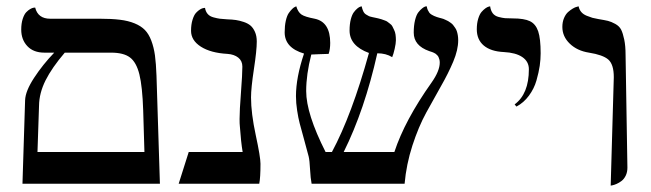

<svg xmlns="http://www.w3.org/2000/svg" viewBox="-20 -579 2050 605"><path d="M184.1 -413.1Q143.6 -365.7 123.5 -325.7Q103.5 -285.6 103 -246.1L98.1 -100.1H435.1L431.2 -231Q428.7 -306.6 419.2 -344.7Q409.7 -382.8 389.6 -397.9Q369.6 -413.1 330.1 -413.1ZM50.8 0 59.1 -263.2Q60.1 -292 87.4 -333.7Q114.7 -375.5 150.9 -413.1H120.1Q85.4 -413.1 66.2 -433.6Q46.9 -454.1 46.9 -485.8Q46.9 -504.9 51.5 -519.3Q56.2 -533.7 62.5 -540.3Q68.8 -546.9 75.2 -550.5Q81.5 -554.2 85.9 -554.7L90.8 -555.2Q99.6 -520 138.2 -520H293.9Q331.5 -520 357.7 -516.8Q383.8 -513.7 404.1 -505.4Q424.3 -497.1 436.5 -484.6Q448.7 -472.2 456.8 -450.9Q464.8 -429.7 468.3 -404.3Q471.7 -378.9 473.1 -340.8L483.9 0Z M771 -272Q771 -222.2 785.9 -153.1Q800.8 -84 800.8 -63Q800.8 -19 796.9 0H543L574.7 -100.1H744.6Q739.3 -130.9 735.8 -181.2Q734.9 -188 734.9 -204.1Q734.9 -230.5 739.3 -287.8Q743.7 -345.2 743.7 -369.1Q743.7 -387.2 730.7 -397.5Q717.8 -407.7 696.8 -409.2Q644 -412.1 613 -431.9Q582 -451.7 582 -481.9Q582 -502 586.7 -516.8Q591.3 -531.7 597.7 -538.6Q604 -545.4 610.4 -549.3Q616.7 -553.2 621.6 -553.7L626 -554.2Q627.9 -542.5 634.5 -534.9Q641.1 -527.3 653.1 -524.2Q665 -521 672.9 -520Q680.7 -519 695.8 -518.1Q711.9 -517.6 723.4 -515.9Q734.9 -514.2 748 -509.8Q761.2 -505.4 769.5 -498.3Q777.8 -491.2 783.4 -478.5Q789.1 -465.8 789.1 -448.2Q789.1 -419.9 780 -360.6Q771 -301.3 771 -272Z M1423.8 -452.1Q1423.8 -421.9 1408.2 -384.8Q1392.6 -347.7 1369.6 -307.6L1322.8 -223.6Q1298.8 -179.7 1279.5 -120.4Q1260.3 -61 1254.9 0H961.9Q958.5 -17.1 957 -45.4Q955.6 -73.7 952.6 -85.9L938 -140.1L924.3 -190.4Q919.9 -207 916.3 -230.7Q912.6 -254.4 912.6 -275.9Q912.6 -335 938 -410.2Q877 -428.2 877 -477.1Q877 -497.6 880.6 -513.7Q884.3 -529.8 889.9 -537.8Q895.5 -545.9 900.9 -551Q906.2 -556.2 910.2 -557.6L913.6 -559.1Q918.9 -541 929.7 -533.4Q940.4 -525.9 971.7 -520Q1020.5 -509.8 1020.5 -443.8Q1020.5 -423.8 1015.6 -409.2Q1001 -409.2 984.6 -408.2Q968.3 -407.2 960.9 -407.2Q944.8 -344.7 944.8 -292Q944.8 -220.7 1005.9 -100.1H1025.9Q1088.4 -216.3 1142.6 -412.1Q1081.5 -434.6 1081.5 -482.9Q1081.5 -502.9 1085.4 -518.1Q1089.4 -533.2 1095 -540.5Q1100.6 -547.9 1106.2 -552.5Q1111.8 -557.1 1115.7 -558.1L1119.6 -559.1Q1121.6 -549.8 1124.8 -543.2Q1127.9 -536.6 1134 -533Q1140.1 -529.3 1142.6 -528.1Q1145 -526.9 1154.1 -524.9Q1163.1 -522.9 1163.6 -522.9Q1164.1 -522.9 1172.1 -521Q1180.2 -519 1181.9 -518.3Q1183.6 -517.6 1190.9 -515.1Q1198.2 -512.7 1200.7 -510.5Q1203.1 -508.3 1208.7 -504.4Q1214.4 -500.5 1216.6 -495.6Q1218.8 -490.7 1221.9 -484.6Q1225.1 -478.5 1226.3 -470.2Q1227.5 -461.9 1227.5 -452.1Q1227.5 -442.4 1223.6 -425Q1219.7 -407.7 1215.8 -398.9Q1196.3 -411.1 1168.9 -411.1Q1128.9 -232.4 1063 -100.1H1222.7Q1255.4 -199.7 1339.8 -318.8Q1365.7 -355.5 1365.7 -381.8Q1365.7 -387.2 1364.5 -391.6Q1363.3 -396 1361.8 -399.2Q1360.4 -402.3 1357.4 -405.3Q1354.5 -408.2 1352.5 -409.7Q1350.6 -411.1 1346.9 -412.8Q1343.3 -414.6 1341.6 -415Q1339.8 -415.5 1336.4 -416.7Q1333 -418 1332.5 -418Q1283.7 -435.1 1283.7 -476.1Q1283.7 -498.5 1287.8 -515.4Q1292 -532.2 1298.1 -540Q1304.2 -547.9 1310.3 -552.7Q1316.4 -557.6 1320.3 -558.6L1324.7 -559.1Q1325.7 -552.2 1328.1 -547.1Q1330.6 -542 1333 -538.8Q1335.4 -535.6 1340.3 -532.7Q1345.2 -529.8 1347.7 -528.8L1356.4 -525.4Q1362.8 -523.4 1364.7 -522.9Q1365.2 -522.9 1370.1 -521.5L1377 -519.5Q1378.9 -518.6 1384 -516.4Q1389.2 -514.2 1392.1 -512.5Q1395 -510.7 1399.9 -507.3Q1404.8 -503.9 1407.5 -500.5Q1410.2 -497.1 1413.8 -491.9Q1417.5 -486.8 1419.4 -481Q1421.4 -475.1 1422.6 -467.8Q1423.8 -460.4 1423.8 -452.1Z M1607.4 -243.2 1601.6 -250Q1646.5 -283.2 1646.5 -360.8Q1646.5 -385.3 1625.5 -399.4Q1605 -413.1 1567.4 -415Q1526.4 -417 1504.4 -435.5Q1482.4 -454.1 1482.4 -486.8Q1482.4 -505.4 1486.8 -519.8Q1491.2 -534.2 1497.3 -541.3Q1503.4 -548.3 1509.5 -552.7Q1515.6 -557.1 1520 -558.1L1524.4 -559.1Q1526.4 -545.4 1532.7 -537.1Q1539.1 -528.8 1551 -525.6Q1563 -522.5 1571.5 -521.7Q1580.1 -521 1595.7 -521Q1631.8 -521 1649.9 -512.2Q1668 -503.4 1675.8 -480.5Q1683.6 -457.5 1683.6 -411.1Q1683.6 -392.1 1680.7 -371.6Q1677.7 -351.1 1670.4 -325.4Q1663.1 -299.8 1646.7 -277.6Q1630.4 -255.4 1607.4 -243.2Z M1904.3 5.9 1914.1 -335.9Q1914.1 -376.5 1896.5 -391.6Q1879.4 -406.2 1835.9 -413.1Q1798.8 -418.9 1775.4 -441.4Q1752 -463.9 1752 -494.1Q1752 -509.8 1757.3 -522.2Q1762.7 -534.7 1770.3 -541.3Q1777.8 -547.9 1785.2 -552.2Q1792.5 -556.6 1797.9 -557.6L1803.2 -559.1Q1805.2 -548.8 1811.5 -541.3Q1817.9 -533.7 1828.9 -529.3Q1839.8 -524.9 1846.7 -522.9Q1853.5 -521 1865.2 -519Q1885.7 -515.6 1895.8 -513.2Q1905.8 -510.7 1918.7 -503.7Q1931.6 -496.6 1937.3 -485.4Q1942.9 -474.1 1947 -454.3Q1951.2 -434.6 1951.2 -405.8L1957 -50.8Q1957 -36.6 1951.7 -25.6Q1946.3 -14.6 1938.5 -8.8Q1930.7 -2.9 1922.9 0.5Q1915 3.9 1909.7 4.9Z"/></svg>

Font: Linux Libertine Display G
Style: Regular
Weight: 400
Designer: Philipp H. Poll
Foundry: Philipp H. Poll
Version: Version 5.0.9